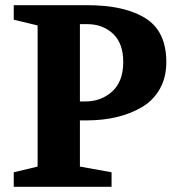

<svg xmlns="http://www.w3.org/2000/svg" viewBox="-20 -720 683 740"><path d="M33 0V-56L125 -78V-622L33 -644V-700H316Q461 -700 541 -649.5Q621 -599 621 -481Q621 -421 595.5 -376.5Q570 -332 526 -306.5Q482 -281 429 -268.5Q376 -256 314 -256H288V-78L410 -56V0ZM288 -329H309Q370 -329 412.5 -367.5Q455 -406 455 -481Q455 -553 415.5 -590Q376 -627 316 -627H288Z"/></svg>

Font: Volkhov
Style: Bold
Weight: 700
Designer: Cyreal (www.cyreal.org)
Foundry: Cyreal (www.cyreal.org)
Version: Version 1.010